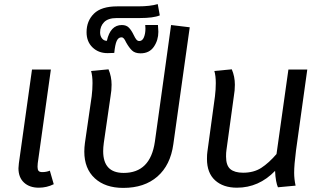

<svg xmlns="http://www.w3.org/2000/svg" viewBox="-20 -903 1568 936"><path d="M242 -5Q208 12 169 12Q124 12 97 -13Q70 -38 70 -83Q70 -91 72 -107L136 -564H228L164 -107Q163 -100 163 -90Q163 -76 168 -70Q173 -64 186 -64Q206 -64 223 -71Z M905 -770 876 -564 825 -200Q811 -98 747.5 -42.5Q684 13 581 13Q493 13 442 -34Q391 -81 391 -164Q391 -184 394 -206L427 -434Q431 -467 431 -498Q431 -533 424 -557L509 -565Q524 -530 524 -490Q524 -462 519 -434L486 -206Q483 -184 483 -166Q483 -60 583 -60Q713 -60 735 -212L784 -564L814 -781Z M750 -781Q752 -757 752 -748Q752 -707 730 -675Q708 -643 665 -643Q638 -643 623.5 -657Q609 -671 595 -696Q589 -709 584 -715Q579 -721 572 -721Q557 -721 549 -703.5Q541 -686 537 -645Q525 -644 504 -644Q460 -644 431 -672Q402 -700 402 -746Q402 -801 438 -836.5Q474 -872 552 -872H653Q712 -872 749 -883L759 -828Q728 -815 661 -815H549Q507 -815 487.5 -795Q468 -775 468 -745Q468 -728 477 -716Q486 -704 501 -704Q518 -781 574 -781Q596 -781 608.5 -768Q621 -755 632 -732Q639 -717 645 -710Q651 -703 659 -703Q674 -703 681.5 -721Q689 -739 689 -764Q689 -775 688 -781Z M1423 -169Q1414 -99 1414 -61Q1414 -30 1421 2L1335 10Q1330 0 1326 -21.5Q1322 -43 1321 -70Q1242 12 1135 12Q1068 12 1028.5 -24Q989 -60 989 -128Q989 -151 991 -163L1028 -434Q1032 -467 1032 -498Q1032 -533 1025 -557L1110 -565Q1125 -530 1125 -490Q1125 -462 1120 -434L1084 -172Q1082 -160 1082 -140Q1082 -96 1103 -78.5Q1124 -61 1165 -61Q1217 -61 1253.5 -84.5Q1290 -108 1328 -152L1386 -564H1478Z"/></svg>

Font: FiraGO
Style: Italic
Weight: 400
Italic angle: -8°
Designer: bBox Type GmbH
Foundry: bBox Type GmbH
Version: Version 1.001